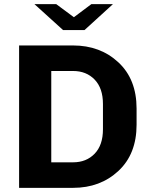

<svg xmlns="http://www.w3.org/2000/svg" viewBox="-20 -905 726 925"><path d="M251 -885 336 -822 420 -885H524L387 -760H284L146 -885ZM332 -686Q463 -686 550.5 -604.5Q638 -523 638 -382V-304Q638 -163 550.5 -81.5Q463 0 332 0H72V-686ZM227 -563V-123H332Q396 -123 436 -164.5Q476 -206 476 -282V-404Q476 -480 436 -521.5Q396 -563 332 -563Z"/></svg>

Font: Chivo
Style: Bold
Weight: 700
Designer: Hector Gatti
Foundry: Omnibus-Type
Version: Version 1.007;PS 001.007;hotconv 1.0.88;makeotf.lib2.5.64775